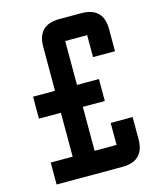

<svg xmlns="http://www.w3.org/2000/svg" viewBox="-127 -965 879 1056"><g transform="rotate(-15 312.5 -437.5)"><path d="M437.5 -125V-250H562.5V-125Q562.5 0 437.5 0H62.5V-125H187.5V-375H62.5V-500H187.5V-750Q187.5 -875 312.5 -875H437.5Q562.5 -875 562.5 -750V-625H437.5V-750H312.5V-500H437.5V-375H312.5V-125Z"/></g></svg>

Font: Oldtimer
Style: Regular
Weight: 400
Designer: GGBotNet
Foundry: GGBotNet
Version: 1.00